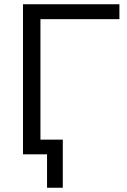

<svg xmlns="http://www.w3.org/2000/svg" viewBox="-20 -725 596 902"><path d="M88 0H201V157H275V-69H170V-635H541V-705H88Z"/></svg>

Font: Poppy and Pepper
Style: Regular
Weight: 400
Designer: Thy Ha
Foundry: Thy Ha
Version: Version 0.001;Glyphs 3.2 (3227)